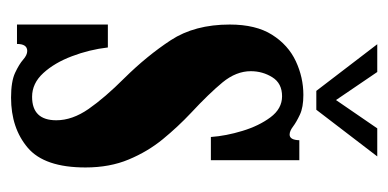

<svg xmlns="http://www.w3.org/2000/svg" viewBox="-202 -506 719 356"><g transform="rotate(90 158.0 -328.5)"><path d="M161.5 11Q131.5 11 115.5 3.5Q99.5 -4 91 -11.5Q82.5 -19 75 -19Q62 -19 62 0H26V-168.5H68.5Q72.5 -134 84.8 -101.8Q97 -69.5 116 -48.8Q135 -28 160 -28Q203.5 -28 203.5 -73Q203.5 -102.5 182.5 -132.8Q161.5 -163 125.5 -199Q84 -241 55 -285.2Q26 -329.5 26 -394.5Q26 -443 45 -473Q64 -503 94 -517Q124 -531 156.5 -531Q179.5 -531 193.2 -524.5Q207 -518 215.2 -511.8Q223.5 -505.5 230 -505.5Q240 -505.5 240.5 -523.5H277.5V-359.5H234.5Q232.5 -387.5 223.2 -418Q214 -448.5 198 -470Q182 -491.5 159 -491.5Q135 -491.5 123.8 -473.5Q112.5 -455.5 112.5 -433.5Q112.5 -406.5 133.2 -381.2Q154 -356 190 -322.5Q215.5 -298.5 238.5 -270.5Q261.5 -242.5 276.2 -207.2Q291 -172 291 -127Q291 -51 254.5 -20Q218 11 161.5 11ZM149 -555 62.5 -668H114L166 -591.5L218.5 -668H270.5L184 -555Z"/></g></svg>

Font: Imbue 10pt ExtraBold
Style: Regular
Weight: 800
Designer: Tyler Finck
Foundry: Etcetera Type Company
Version: Version 1.102; ttfautohint (v1.8.3)